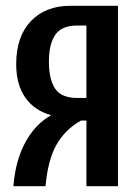

<svg xmlns="http://www.w3.org/2000/svg" viewBox="-20 -645 478 665"><path d="M388.7 -625H224.6Q137.7 -625 86.9 -571.8Q36.1 -518.6 36.1 -422.9Q36.1 -351.6 67.9 -306.6Q99.6 -261.7 157.2 -246.1Q101.6 -214.8 67.4 -151.4Q33.2 -87.9 26.4 0H137.7Q145.5 -89.8 175.3 -143.1Q205.1 -196.3 260.7 -227.5H279.3V0H388.7ZM248 -305.7Q192.4 -305.7 170.9 -337.9Q149.4 -370.1 149.4 -431.6Q149.4 -492.2 171.4 -524.4Q193.4 -556.6 248 -556.6H279.3V-305.7Z"/></svg>

Font: Sudo Variable
Style: Regular
Weight: 400
Monospace: yes
Designer: Jens Kutilek
Foundry: Jens Kutilek
Version: Version 0.040